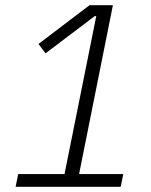

<svg xmlns="http://www.w3.org/2000/svg" viewBox="-20 -718 580 738"><path d="M40 0 50 -49H228L350 -656H344L155 -513L128 -549L324 -698H414L284 -49H454L444 0Z"/></svg>

Font: IBM Plex Sans Cond Light
Style: Italic
Weight: 300
Width: 3
Italic angle: -11°
Designer: Mike Abbink, Paul van der Laan, Pieter van Rosmalen
Foundry: Bold Monday
Version: Version 1.3